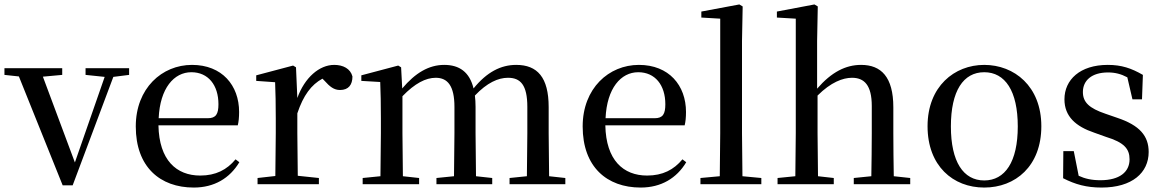

<svg xmlns="http://www.w3.org/2000/svg" viewBox="-29 -829 5233 864"><path d="M356 -492 442 -483 308 -98 164 -484 251 -492V-522H-9V-492L56 -485L253 5H298L481 -483L552 -492V-522H356Z M843 15C935 15 1005 -27 1048 -99L1031 -112C992 -65 942 -39 872 -39C765 -39 687 -108 684 -265H1041C1045 -281 1047 -301 1047 -325C1047 -445 970 -537 835 -537C700 -537 582 -432 582 -260C582 -78 691 15 843 15ZM685 -297C691 -432 754 -504 832 -504C908 -504 954 -446 954 -360C954 -316 943 -297 906 -297Z M1309 -319C1336 -400 1372 -448 1422 -475L1431 -466C1455 -439 1474 -424 1501 -424C1540 -424 1557 -448 1557 -485C1548 -520 1515 -537 1475 -537C1408 -537 1342 -480 1309 -388L1303 -526L1290 -534L1124 -490V-465L1209 -459C1211 -410 1212 -363 1212 -295V-230L1210 -37L1130 -28V0H1406V-28L1311 -38L1309 -230Z M2341 0H2515V-28L2442 -36L2440 -230V-347C2440 -481 2389 -537 2294 -537C2225 -537 2162 -505 2102 -431C2084 -505 2038 -537 1970 -537C1901 -537 1840 -501 1781 -431L1776 -526L1763 -534L1597 -490V-465L1682 -460C1684 -410 1685 -363 1685 -296V-230L1683 -36L1603 -28V0H1857V-28L1784 -36L1782 -230V-396C1838 -454 1887 -479 1932 -479C1985 -479 2016 -443 2016 -348V-230L2014 -36L1935 -28V0H2186V-28L2113 -36L2111 -230V-348C2111 -367 2110 -384 2108 -399C2163 -457 2213 -479 2257 -479C2313 -479 2344 -447 2344 -348V-230L2342 -36L2264 -28V0Z M2854 15C2946 15 3016 -27 3059 -99L3042 -112C3003 -65 2953 -39 2883 -39C2776 -39 2698 -108 2695 -265H3052C3056 -281 3058 -301 3058 -325C3058 -445 2981 -537 2846 -537C2711 -537 2593 -432 2593 -260C2593 -78 2702 15 2854 15ZM2696 -297C2702 -432 2765 -504 2843 -504C2919 -504 2965 -446 2965 -360C2965 -316 2954 -297 2917 -297Z M3209 0H3397V-28L3312 -36L3310 -230V-644L3313 -800L3298 -809L3127 -777V-750L3212 -745V-230L3210 -36L3123 -28V0Z M3890 0H4067V-28L3993 -36C3992 -91 3991 -174 3991 -230V-346C3991 -483 3936 -537 3846 -537C3777 -537 3713 -505 3648 -430V-644L3651 -800L3636 -809L3467 -777V-750L3552 -745V-230L3550 -36L3470 -28V0H3723V-28L3652 -36L3650 -230V-399C3710 -459 3764 -479 3805 -479C3860 -479 3894 -446 3894 -352V-230C3894 -174 3893 -92 3892 -36L3813 -28V0Z M4400 15C4540 15 4657 -81 4657 -261C4657 -441 4535 -537 4400 -537C4266 -537 4145 -440 4145 -261C4145 -82 4260 15 4400 15ZM4400 -17C4306 -17 4250 -101 4250 -260C4250 -420 4306 -504 4400 -504C4494 -504 4551 -420 4551 -260C4551 -101 4494 -17 4400 -17Z M4928 15C5066 15 5140 -52 5140 -145C5140 -217 5100 -265 4998 -299L4946 -317C4872 -342 4844 -369 4844 -415C4844 -467 4884 -503 4957 -503C4989 -503 5016 -496 5044 -481L5067 -382H5110L5114 -492C5062 -522 5018 -537 4956 -537C4831 -537 4761 -470 4761 -382C4761 -305 4812 -260 4895 -232L4948 -213C5030 -188 5054 -159 5054 -112C5054 -55 5009 -18 4923 -18C4883 -18 4853 -25 4825 -38L4803 -149H4756L4755 -27C4810 1 4860 15 4928 15Z"/></svg>

Font: Noto Serif CJK SC Medium
Style: Regular
Weight: 500
Designer: Ryoko NISHIZUKA 西塚涼子 (kana & ideographs); Frank Grießhammer (Latin, Greek & Cyrillic); Wenlong ZHANG 张文龙 (bopomofo); San
Foundry: Adobe
Version: Version 2.001;hotconv 1.1.0;makeotfexe 2.6.0